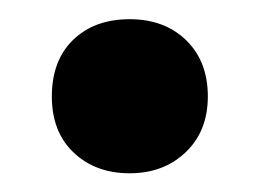

<svg xmlns="http://www.w3.org/2000/svg" viewBox="-20 -380 270 200"><path d="M115 -199.5Q79.5 -199.5 56.8 -221Q34 -242.5 34 -279.5Q34 -317 56.2 -338.5Q78.5 -360 115 -360Q151.5 -360 174 -338Q196.5 -316 196.5 -279.5Q196.5 -243.5 173.5 -221.5Q150.5 -199.5 115 -199.5Z"/></svg>

Font: Encode Sans SC Condensed SemiBold
Style: Regular
Weight: 600
Width: 3
Designer: Multiple Designers
Foundry: Impallari Type
Version: Version 3.002